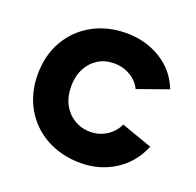

<svg xmlns="http://www.w3.org/2000/svg" viewBox="-99 -615 744 730"><g transform="rotate(20 273.0 -250.0)"><path d="M298 12Q220 12 159 -21.5Q98 -55 64 -114.5Q30 -174 30 -250Q30 -327 64 -386Q98 -445 158 -478.5Q218 -512 296 -512Q371 -512 433 -475Q495 -438 523 -368L399 -324Q385 -353 355.5 -370.5Q326 -388 290 -388Q253 -388 225 -370.5Q197 -353 181 -322Q165 -291 165 -250Q165 -209 181 -178.5Q197 -148 226 -130Q255 -112 292 -112Q328 -112 357.5 -131Q387 -150 401 -181L526 -137Q497 -66 435.5 -27Q374 12 298 12Z"/></g></svg>

Font: Figtree Light
Style: Bold
Weight: 700
Version: Version 2.002